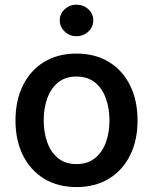

<svg xmlns="http://www.w3.org/2000/svg" viewBox="-20 -779 646 811"><path d="M303.2 11.2Q224.6 11.2 166.7 -23.9Q108.9 -59.1 77.1 -122.6Q45.4 -186 45.4 -270Q45.4 -355 77.1 -418.7Q108.9 -482.4 166.7 -517.6Q224.6 -552.7 303.2 -552.7Q381.3 -552.7 439.5 -517.6Q497.6 -482.4 529.3 -418.7Q561 -355 561 -270Q561 -186 529.3 -122.6Q497.6 -59.1 439.5 -23.9Q381.3 11.2 303.2 11.2ZM303.2 -85.9Q350.1 -85.9 381.1 -110.8Q412.1 -135.7 427.2 -177.7Q442.4 -219.7 442.4 -270.5Q442.4 -321.3 427.2 -363.5Q412.1 -405.8 381.1 -430.7Q350.1 -455.6 303.2 -455.6Q255.9 -455.6 225.3 -430.7Q194.8 -405.8 179.7 -363.8Q164.6 -321.8 164.6 -270.5Q164.6 -219.7 179.7 -177.7Q194.8 -135.7 225.3 -110.8Q255.9 -85.9 303.2 -85.9ZM302.7 -626Q273.9 -626 253.2 -645.8Q232.4 -665.5 232.4 -692.9Q232.4 -720.7 253.2 -740Q273.9 -759.3 302.7 -759.3Q332.5 -759.3 353.3 -740Q374 -720.7 374 -692.9Q374 -665.5 353.3 -645.8Q332.5 -626 302.7 -626Z"/></svg>

Font: Inter Cardless
Style: Medium
Weight: 500
Designer: Rasmus Andersson
Foundry: rsms
Version: Version 4.001;git-9221beed3